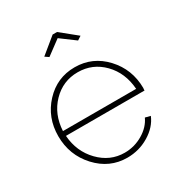

<svg xmlns="http://www.w3.org/2000/svg" viewBox="-173 -853 928 986"><g transform="rotate(-30 290.5 -360.0)"><path d="M209 -638 187 -653 281 -730H307L402 -653L379 -638L294 -701ZM298 10Q193 10 119 -70.5Q45 -151 45 -263Q45 -373 117 -450.5Q189 -528 294 -528Q400 -528 473 -449.5Q546 -371 547 -260Q547 -258 546 -252V-245H80Q87 -149 150 -84Q213 -19 299 -19Q357 -19 407 -48.5Q457 -78 478 -124L509 -116Q486 -61 427 -25.5Q368 10 298 10ZM79 -274H513Q506 -372 444.5 -435Q383 -498 295 -498Q207 -498 145.5 -434.5Q84 -371 79 -274Z"/></g></svg>

Font: Raleway
Style: ExtraLight
Weight: 200
Designer: Matt McInerney, Pablo Impallari, Rodrigo Fuenzalida
Foundry: Matt McInerney, Pablo Impallari, Rodrigo Fuenzalida
Version: Version 2.001